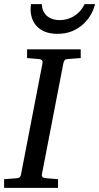

<svg xmlns="http://www.w3.org/2000/svg" viewBox="-35 -910 480 930"><path d="M292 -624Q282.2 -623 278.3 -618.4Q274.4 -613.8 272 -604L168 -65.9Q166.5 -58.6 170.4 -53.2Q174.3 -47.9 188 -46.9L246.1 -42V0H-15.1V-42L47.9 -46.9Q57.1 -47.9 61.3 -52.5Q65.4 -57.1 66.9 -65.9L170.9 -604Q172.4 -612.3 168.5 -617.7Q164.6 -623 151.9 -624L96.2 -628.9V-670.9H356V-628.9ZM425.3 -890.1Q419.4 -864.7 405 -839.1Q390.6 -813.5 367.9 -792.7Q345.2 -772 314.2 -759Q283.2 -746.1 243.7 -746.1Q208 -746.1 183.1 -756.3Q158.2 -766.6 142.8 -783.2Q127.4 -799.8 120.4 -820.8Q113.3 -841.8 113.3 -863.3Q113.3 -869.1 113.8 -876Q114.3 -882.8 115.2 -890.1H167.5Q168.5 -868.2 176.5 -853.3Q184.6 -838.4 196.8 -829.3Q209 -820.3 223.9 -816.4Q238.8 -812.5 253.4 -812.5Q268.6 -812.5 285.9 -816.4Q303.2 -820.3 319.6 -829.6Q335.9 -838.9 350.3 -853.8Q364.7 -868.7 374.5 -890.1Z"/></svg>

Font: Charis SIL Phon
Style: Italic
Weight: 400
Italic angle: -11°
Foundry: SIL International
Version: Version 5.000